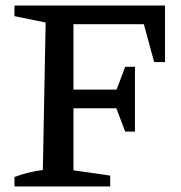

<svg xmlns="http://www.w3.org/2000/svg" viewBox="-20 -670 651 690"><path d="M573 -650V-447H534L497 -583H244V-348H399L430 -430H465V-197H430L398 -281H244V-58L376 -39V0H32V-34Q59 -44 84 -50Q109 -56 134 -59L144 -589L32 -612V-650Z"/></svg>

Font: Piazzolla Medium
Style: Regular
Weight: 500
Designer: Juan Pablo del Peral
Foundry: Huerta Tipografica
Version: Version 1.330